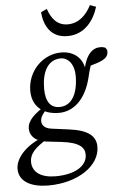

<svg xmlns="http://www.w3.org/2000/svg" viewBox="-88 -779 679 1064"><g transform="rotate(-5 251.5 -247.0)"><path d="M56.5 -82.3C56.5 -53 73.9 -11.2 151.3 -2.3L230.9 6.8C334 18.7 358 51.4 358 88.3C358 151.9 288.5 193.5 181.9 193.5C100.9 193.5 52.8 159.7 52.8 101.9C52.8 56.1 85.6 24.2 151.8 -16.3L131.8 -28.3C50 -0.4 -25.1 66.1 -25.1 135C-25.1 206.8 44.9 240.8 137.6 240.8C304.1 240.8 426.6 154.9 426.6 49.8C426.6 -7.3 386.7 -44.6 279.5 -58.5L181.5 -71.5C140.6 -76.5 128.6 -99.3 128.6 -116.3C128.6 -134.2 132.6 -150.1 174.5 -192.8L162.2 -203C96.8 -163.8 56.5 -126.8 56.5 -82.3ZM238.8 -187.1C187 -186.2 160.3 -223.7 160.3 -295.5C160.3 -388.3 194.1 -453.1 264.5 -455C306.3 -456 341 -416.9 341 -352.6C341 -247.4 302.1 -188.1 238.8 -187.1ZM82.9 -290.1C82.9 -208.4 136.9 -154.9 231.2 -154.9C310.7 -154.9 382.3 -213.3 412.3 -341.9C420.3 -375.8 427.2 -399.8 438.2 -423.8L415.2 -396.6C487.6 -417.6 527.7 -427.9 527.7 -471.4C527.7 -479.5 523.7 -485.5 518.8 -491.6C511.6 -495.6 501.6 -497.7 489.4 -497.7C449.1 -497.7 409.2 -467.6 392 -374L399.2 -375C392.4 -445.8 342.2 -487.3 271.6 -487.3C168.2 -487.3 82.9 -399.1 82.9 -290.1ZM315.6 -574.7C411.9 -574.7 464.9 -650 486.8 -722.9L453.5 -734.9C426.5 -681.9 384.4 -639.4 322.5 -639.4C261.7 -639.4 231.5 -683 213.5 -734.9L180.3 -719C186.1 -649.5 218.5 -574.7 315.6 -574.7Z"/></g></svg>

Font: Source Serif Variable
Style: Italic
Weight: 389
Italic angle: -12°
Designer: Frank Grießhammer
Foundry: Adobe Systems Incorporated
Version: Version 3.001;hotconv 1.0.111;makeotfexe 2.5.65597